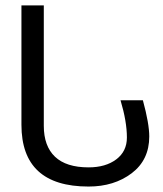

<svg xmlns="http://www.w3.org/2000/svg" viewBox="-20 -684 599 704"><path d="M503.9 -316.4Q527.3 -230.5 527.3 -183.6Q527.3 -97.7 462.9 -48.8Q398.4 0 304.7 0Q58.6 0 58.6 -226.6V-664.1H140.6V-222.7Q140.6 -148.4 181.6 -109.4Q222.7 -70.3 304.7 -70.3Q367.2 -70.3 406.2 -99.6Q445.3 -128.9 445.3 -179.7Q445.3 -238.3 421.9 -316.4Z"/></svg>

Font: 和音 by 宁静之雨，公众号njzyshare
Style: Regular
Weight: 400
Designer: Steve Matteson
Foundry: Ascender Corporation
Version: Version 6.00;June 8, 2018;FontCreator 11.0.0.2388 32-bit